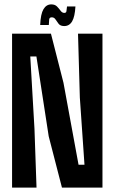

<svg xmlns="http://www.w3.org/2000/svg" viewBox="-20 -850 519 870"><path d="M145.5 0H34.7V-697.3H210.9L267.6 -475.1L335.9 -103.5H362.8L341.8 -407.7L333.5 -697.3H444.3V0H260.7L200.7 -232.4L145 -594.2H117.2L136.2 -266.6ZM283.7 -820.8H321.8Q319.3 -774.9 306.9 -753.4Q294.4 -731.9 271 -731.9Q253.9 -731.9 245.8 -741.9Q237.8 -752 231.7 -761.7Q225.6 -771.5 214.8 -771.5Q204.1 -771.5 202.9 -762.2Q201.7 -752.9 201.2 -736.8H162.1Q164.1 -786.6 177 -808.3Q189.9 -830.1 212.4 -830.1Q229 -830.1 238.3 -820.6Q247.6 -811 254.6 -801.3Q261.7 -791.5 271.5 -791.5Q279.8 -791.5 281 -799.1Q282.2 -806.6 283.7 -820.8Z"/></svg>

Font: Agdasima
Style: Bold
Weight: 700
Width: 3
Designer: The DocRepair Project, Patric King
Foundry: Google
Version: Version 2.002